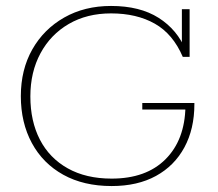

<svg xmlns="http://www.w3.org/2000/svg" viewBox="-20 -614 733 645"><path d="M355 11Q261 11 192.5 -27Q124 -65 87 -133.5Q50 -202 50 -291Q50 -380 88.5 -448Q127 -516 195.5 -555Q264 -594 353 -594Q450 -594 513 -554Q576 -514 604 -445H591V-583H617V-423H594Q561 -500 500 -534.5Q439 -569 353 -569Q272 -569 211 -533.5Q150 -498 116 -435Q82 -372 82 -290Q82 -207 114 -145Q146 -83 207.5 -48.5Q269 -14 355 -14Q471 -14 536 -79Q601 -144 603 -256L611 -246H458V-268H633V-264Q633 -181 599.5 -119Q566 -57 504 -23Q442 11 355 11Z"/></svg>

Font: Rokkitt Thin
Style: Regular
Weight: 250
Version: Version 3.103